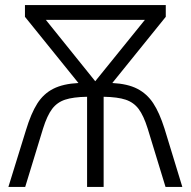

<svg xmlns="http://www.w3.org/2000/svg" viewBox="-20 -734 750 754"><path d="M82 -223Q102 -289 126.5 -327.5Q151 -366 189.5 -385.5Q228 -405 288 -408L78 -668V-714H631V-668L421 -408Q481 -405 519 -385.5Q557 -366 581.5 -329Q606 -292 626 -229L696 0H630L560 -229Q544 -280 524.5 -306Q505 -332 473.5 -342.5Q442 -353 387 -354V0H322V-354Q267 -353 235.5 -342.5Q204 -332 184.5 -306Q165 -280 149 -229L79 0H13ZM549 -656H160L354 -415Z"/></svg>

Font: OpenSansMMV
Style: Light
Weight: 300
Foundry: Ascender Corporation
Version: Version 4.001